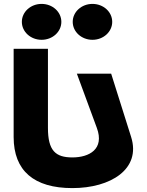

<svg xmlns="http://www.w3.org/2000/svg" viewBox="-20 -965 752 984"><path d="M193.2 -945C137.1 -945 92 -904 92 -853C92 -802 137.1 -761 193.2 -761C249.3 -761 294.4 -802 294.4 -853C294.4 -904 249.3 -945 193.2 -945ZM453.9 -945C397.8 -945 352.7 -904 352.7 -853C352.7 -802 397.8 -761 453.9 -761C510 -761 555.1 -802 555.1 -853C555.1 -904 510 -945 453.9 -945ZM549.7 -587.5H373.9L476.3 -309.5C516.5 -200.5 437 -158.2 351 -158.2C265 -158.2 225.7 -192.2 225.7 -309.5V-715H49.9V-262.8C49.9 -89.4 154.6 -1 351 -1C547.3 -1 703.8 -98.6 652.1 -262.8Z"/></svg>

Font: Hussar
Style: BdWide
Weight: 700
Foundry: Cannot Into Space Fonts
Version: Version 2.00